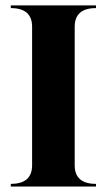

<svg xmlns="http://www.w3.org/2000/svg" viewBox="-20 -684 392 704"><path d="M19.5 -664.1H332V-654.3Q253.9 -654.3 253.9 -585.9V-78.1Q253.9 -9.8 332 -9.8V0H19.5V-9.8Q97.7 -9.8 97.7 -78.1V-585.9Q97.7 -654.3 19.5 -654.3Z"/></svg>

Font: spinweradBold
Style: Regular
Weight: 700
Width: 7
Version: Version 0.3 ; ttfautohint (v1.2) -l 8 -r 50 -G 200 -x 14 -D 